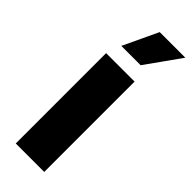

<svg xmlns="http://www.w3.org/2000/svg" viewBox="-253 -786 810 810"><g transform="rotate(45 152.0 -381.0)"><path d="M54.2 0V-539.1H224.1V0ZM78.1 -606 151.4 -761.7H304.2L193.4 -606Z"/></g></svg>

Font: Inter 18pt ExtraBold
Style: Regular
Weight: 800
Designer: Rasmus Andersson
Foundry: rsms
Version: Version 4.001;git-66647c0bb